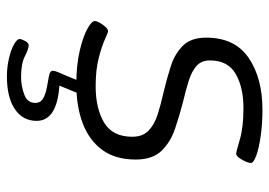

<svg xmlns="http://www.w3.org/2000/svg" viewBox="-132 -438 780 556"><g transform="rotate(90 258.0 -160.0)"><path d="M224 9Q170 9 128.5 -0.5Q87 -10 63.5 -23Q40 -36 41 -45Q41 -50 46 -59Q51 -68 58 -75.5Q65 -83 70 -83Q74 -83 93.5 -74Q113 -65 147.5 -56Q182 -47 230 -47Q294 -47 335 -71.5Q376 -96 376 -153Q376 -183 358.5 -200Q341 -217 311.5 -226.5Q282 -236 246 -244Q208 -253 172 -264.5Q136 -276 112.5 -299.5Q89 -323 89 -367Q89 -450 147.5 -490Q206 -530 298 -530Q338 -530 373.5 -525Q409 -520 431 -512Q453 -504 452 -495Q451 -486 442 -470Q433 -454 425 -454Q419 -454 384 -464.5Q349 -475 293 -475Q233 -475 194 -452.5Q155 -430 155 -378Q155 -353 171 -339Q187 -325 214 -316.5Q241 -308 275 -300Q314 -290 352.5 -277Q391 -264 416.5 -238Q442 -212 442 -163Q442 -104 414 -66Q386 -28 337 -9.5Q288 9 224 9ZM201 210Q176 210 151 204.5Q126 199 109.5 190Q93 181 93 173Q93 168 98.5 157.5Q104 147 111 147Q122 147 143 158Q164 169 203 169Q228 169 253 160Q278 151 278 128Q278 112 264 104.5Q250 97 231.5 94Q213 91 199 88Q185 85 185 78Q185 70 191.5 56Q198 42 216 -3H253L228 58Q330 65 330 124Q330 164 296 187Q262 210 201 210Z"/></g></svg>

Font: Asap Expanded Expanded Light
Style: Italic
Weight: 300
Width: 7
Italic angle: -6°
Designer: Pablo Cosgaya
Foundry: Omnibus-Type
Version: Version 3.001; ttfautohint (v1.8.4.7-5d5b)